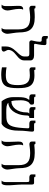

<svg xmlns="http://www.w3.org/2000/svg" viewBox="1122 -1898 783 3066"><g transform="rotate(90 1513.0 -365.5)"><path d="M147.9 -96.2Q147.9 -77.1 143.6 -62Q139.2 -46.9 132.6 -35.2Q126 -23.4 117.4 -14.9Q108.9 -6.3 101.1 0H53.7Q58.1 -3.9 62.5 -9.3Q66.9 -14.6 70.1 -22.2Q73.2 -29.8 75.4 -40.3Q77.6 -50.8 77.6 -64.9V-127Q77.6 -132.3 77.4 -143.8Q77.1 -155.3 76.7 -169.2Q76.2 -183.1 75.7 -198.5Q75.2 -213.9 74.7 -227.8Q74.2 -241.7 74 -252.4Q73.7 -263.2 73.7 -268.1Q73.7 -287.1 75.4 -299.3Q77.1 -311.5 81.3 -319.6Q85.4 -327.6 92 -332.8Q98.6 -337.9 108.9 -343.3H136.7Q127.9 -335 125.2 -321Q122.6 -307.1 122.6 -278.3Q122.6 -253.4 126.5 -227.1Q130.4 -200.7 135.3 -176.3Q140.1 -151.9 144 -131.1Q147.9 -110.4 147.9 -96.2ZM520 -96.2Q520 -77.1 515.6 -62Q511.2 -46.9 504.6 -35.2Q498 -23.4 489.5 -14.9Q481 -6.3 473.1 0H425.8Q430.2 -3.9 434.6 -9.3Q439 -14.6 442.1 -22.2Q445.3 -29.8 447.5 -40.3Q449.7 -50.8 449.7 -64.9V-269.5Q449.7 -323.2 438.5 -359.1Q427.2 -395 403.6 -416.5Q379.9 -438 343.3 -447Q306.6 -456.1 255.9 -456.1Q234.4 -456.1 212.4 -454.1Q190.4 -452.1 171.4 -450Q152.3 -447.8 137.7 -445.8Q123 -443.8 115.2 -443.8Q98.1 -443.8 85.4 -453.1Q72.8 -462.4 72.8 -481V-540H111.8V-534.7Q111.8 -529.3 115.7 -526.1Q119.6 -522.9 131.8 -522.9Q138.2 -522.9 147.5 -523.9Q156.7 -524.9 171.4 -526.1Q186 -527.3 206.5 -528.3Q227.1 -529.3 255.9 -529.3Q326.7 -529.3 373.5 -513.2Q420.4 -497.1 448.2 -465.6Q476.1 -434.1 487.3 -387.5Q498.5 -340.8 498.5 -279.8Q498.5 -260.3 502 -233.2Q505.4 -206.1 509.3 -179.2Q513.2 -152.3 516.6 -129.6Q520 -106.9 520 -96.2Z M804.2 -34.7Q804.2 -21 795.2 -12.9Q786.1 -4.9 769 0H722.7V-69.8Q722.7 -106.4 734.4 -135.5Q746.1 -164.6 763.9 -189.2Q781.7 -213.9 802.5 -234.9Q823.2 -255.9 841.1 -276.1Q858.9 -296.4 870.6 -317.1Q882.3 -337.9 882.3 -361.3V-407.2Q882.3 -426.8 872.1 -434.8Q861.8 -442.9 842.8 -442.9H657.2Q651.4 -442.9 645.8 -445.3Q640.1 -447.8 635.7 -452.1Q631.3 -456.5 628.4 -462.6Q625.5 -468.8 625.5 -476.1Q625.5 -480 628.9 -493.4Q632.3 -506.8 636.2 -525.1Q640.1 -543.5 643.6 -564.7Q647 -585.9 647 -606Q647 -624 642.1 -632.1Q637.2 -640.1 619.1 -640.1H605Q584.5 -640.1 570.1 -648.9Q555.7 -657.7 555.7 -678.2V-737.3H594.7V-729Q594.7 -726.1 595.9 -723.6Q597.2 -721.2 600.8 -719.5Q604.5 -717.8 611.1 -716.8Q617.7 -715.8 628.4 -715.8H674.8Q684.1 -715.8 692.4 -709.7Q700.7 -703.6 700.7 -684.1Q700.7 -661.1 697.5 -636.5Q694.3 -611.8 690.2 -590.3Q686 -568.8 682.9 -553.2Q679.7 -537.6 679.7 -533.2Q679.7 -527.8 683.6 -523.2Q687.5 -518.6 701.2 -518.6H865.7Q883.3 -518.6 897.7 -514.9Q912.1 -511.2 922.9 -503.9Q933.6 -496.6 939.5 -485.8Q945.3 -475.1 945.3 -460.4V-361.8Q945.3 -332.5 932.9 -310.5Q920.4 -288.6 901.9 -270.3Q883.3 -252 861.3 -235.4Q839.4 -218.8 820.8 -200Q802.2 -181.2 789.8 -158.4Q777.3 -135.7 777.3 -105Q777.3 -97.2 781.5 -88.4Q785.6 -79.6 790.8 -70.3Q795.9 -61 800 -51.8Q804.2 -42.5 804.2 -34.7Z M1183.1 -524.4Q1249.5 -524.4 1290 -506.6Q1330.6 -488.8 1352.3 -454.6Q1374 -420.4 1381.1 -371.3Q1388.2 -322.3 1388.2 -259.3Q1388.2 -190.4 1380.1 -140.4Q1372.1 -90.3 1349.4 -57.9Q1326.7 -25.4 1285.4 -9.8Q1244.1 5.9 1178.2 5.9Q1159.2 5.9 1143.3 5.1Q1127.4 4.4 1113.3 2.9Q1099.1 1.5 1085 -0.7Q1070.8 -2.9 1055.2 -5.9V-79.6Q1079.1 -74.2 1109.1 -70.8Q1139.2 -67.4 1178.2 -67.4Q1222.2 -67.4 1252.9 -75.4Q1283.7 -83.5 1303 -104.7Q1322.3 -126 1330.8 -163.3Q1339.4 -200.7 1339.4 -259.3Q1339.4 -312.5 1330.1 -349.4Q1320.8 -386.2 1301.5 -408.7Q1282.2 -431.2 1252.7 -441.2Q1223.1 -451.2 1183.1 -451.2Q1149.4 -451.2 1128.9 -448.2Q1108.4 -445.3 1096.7 -445.3Q1080.1 -445.3 1067.6 -454.1Q1055.2 -462.9 1055.2 -481V-540H1094.2V-534.7Q1094.2 -529.3 1096.7 -525.1Q1099.1 -521 1108.9 -521Q1116.2 -521 1134.5 -522.7Q1152.8 -524.4 1183.1 -524.4Z M1775.9 -402.8Q1775.9 -420.4 1782.2 -429.4Q1788.6 -438.5 1795.9 -442.9H1740.2Q1719.7 -442.9 1705.3 -451.7Q1690.9 -460.4 1690.9 -481V-540H1730V-531.7Q1730 -528.8 1731.2 -526.4Q1732.4 -523.9 1736.1 -522.2Q1739.7 -520.5 1746.3 -519.5Q1752.9 -518.6 1763.7 -518.6H1864.7V-442.9H1850.6Q1841.8 -442.9 1833.5 -435.1Q1825.2 -427.2 1824.7 -409.2Q1822.8 -329.1 1803 -272.2Q1783.2 -215.3 1753.7 -178.7Q1724.1 -142.1 1689.2 -124.8Q1654.3 -107.4 1621.6 -106.9Q1633.3 -94.7 1648.7 -88.1Q1664.1 -81.5 1684.1 -78.6Q1704.1 -75.7 1728.8 -75.2Q1753.4 -74.7 1783.7 -74.7Q1829.6 -74.7 1864.7 -76.7Q1899.9 -78.6 1926 -88.9Q1952.1 -99.1 1970.5 -120.1Q1988.8 -141.1 2000.7 -179.7Q2012.7 -218.3 2019.3 -276.9Q2025.9 -335.4 2029.3 -420.4Q2029.3 -433.6 2023.2 -438.2Q2017.1 -442.9 2001 -442.9H1955.6Q1935.1 -442.9 1920.7 -451.7Q1906.2 -460.4 1906.2 -481V-540H1945.3V-531.7Q1945.3 -528.8 1946.5 -526.4Q1947.8 -523.9 1951.4 -522.2Q1955.1 -520.5 1961.7 -519.5Q1968.3 -518.6 1979 -518.6H2056.6Q2065.9 -518.6 2074.2 -512.5Q2082.5 -506.3 2082.5 -486.8Q2082.5 -472.7 2080.1 -451.9Q2077.6 -431.2 2074.5 -403.1Q2071.3 -375 2068.8 -339.1Q2066.4 -303.2 2066.4 -259.3Q2066.4 -205.6 2057.1 -162.1Q2047.9 -118.7 2032.5 -85.7Q2017.1 -52.7 1997.3 -31Q1977.5 -9.3 1956.1 0H1598.6Q1590.3 -8.8 1579.1 -25.9Q1567.9 -43 1557.1 -66.4Q1546.4 -89.8 1539.1 -118.9Q1531.7 -147.9 1531.7 -180.7V-269.5Q1531.7 -359.9 1551.8 -402.3Q1559.1 -418 1566.7 -427Q1574.2 -436 1574.2 -439.9Q1574.2 -442.9 1567.4 -442.9H1536.1Q1515.6 -442.9 1501.2 -451.7Q1486.8 -460.4 1486.8 -481V-540H1525.9V-531.7Q1525.9 -528.8 1527.1 -526.4Q1528.3 -523.9 1532 -522.2Q1535.6 -520.5 1542.2 -519.5Q1548.8 -518.6 1559.6 -518.6H1600.1Q1612.8 -518.6 1622.3 -518.1Q1631.8 -517.6 1638.4 -514.2Q1645 -510.7 1648.2 -503.4Q1651.4 -496.1 1651.4 -482.4Q1651.4 -473.6 1650.1 -468Q1648.9 -462.4 1646 -458.3Q1643.1 -454.1 1638.4 -450.7Q1633.8 -447.3 1627 -442.9Q1615.2 -435.5 1606.7 -420.7Q1598.1 -405.8 1592.5 -387.2Q1586.9 -368.7 1584.2 -348.4Q1581.5 -328.1 1581.5 -310.5Q1581.5 -257.3 1584.7 -220.2Q1587.9 -183.1 1595.2 -156.7H1599.6Q1634.8 -156.7 1666.5 -173.6Q1698.2 -190.4 1722.7 -222.2Q1747.1 -253.9 1761.5 -299.6Q1775.9 -345.2 1775.9 -402.8Z M2315.9 -96.2Q2315.9 -77.1 2311.5 -62Q2307.1 -46.9 2300.5 -35.2Q2293.9 -23.4 2285.4 -14.9Q2276.9 -6.3 2269 0H2221.7Q2226.1 -3.9 2230.5 -9.3Q2234.9 -14.6 2238 -22.2Q2241.2 -29.8 2243.4 -40.3Q2245.6 -50.8 2245.6 -64.9V-127Q2245.6 -132.3 2245.4 -143.8Q2245.1 -155.3 2244.6 -169.2Q2244.1 -183.1 2243.7 -198.5Q2243.2 -213.9 2242.7 -227.8Q2242.2 -241.7 2241.9 -252.4Q2241.7 -263.2 2241.7 -268.1Q2241.7 -287.1 2243.4 -299.3Q2245.1 -311.5 2249.3 -319.6Q2253.4 -327.6 2260 -332.8Q2266.6 -337.9 2276.9 -343.3H2304.7Q2295.9 -335 2293.2 -321Q2290.5 -307.1 2290.5 -278.3Q2290.5 -253.4 2294.4 -227.1Q2298.3 -200.7 2303.2 -176.3Q2308.1 -151.9 2312 -131.1Q2315.9 -110.4 2315.9 -96.2ZM2688 -96.2Q2688 -77.1 2683.6 -62Q2679.2 -46.9 2672.6 -35.2Q2666 -23.4 2657.5 -14.9Q2648.9 -6.3 2641.1 0H2593.8Q2598.1 -3.9 2602.5 -9.3Q2606.9 -14.6 2610.1 -22.2Q2613.3 -29.8 2615.5 -40.3Q2617.7 -50.8 2617.7 -64.9V-269.5Q2617.7 -323.2 2606.4 -359.1Q2595.2 -395 2571.5 -416.5Q2547.9 -438 2511.2 -447Q2474.6 -456.1 2423.8 -456.1Q2402.3 -456.1 2380.4 -454.1Q2358.4 -452.1 2339.4 -450Q2320.3 -447.8 2305.7 -445.8Q2291 -443.8 2283.2 -443.8Q2266.1 -443.8 2253.4 -453.1Q2240.7 -462.4 2240.7 -481V-540H2279.8V-534.7Q2279.8 -529.3 2283.7 -526.1Q2287.6 -522.9 2299.8 -522.9Q2306.2 -522.9 2315.4 -523.9Q2324.7 -524.9 2339.4 -526.1Q2354 -527.3 2374.5 -528.3Q2395 -529.3 2423.8 -529.3Q2494.6 -529.3 2541.5 -513.2Q2588.4 -497.1 2616.2 -465.6Q2644 -434.1 2655.3 -387.5Q2666.5 -340.8 2666.5 -279.8Q2666.5 -260.3 2669.9 -233.2Q2673.3 -206.1 2677.2 -179.2Q2681.2 -152.3 2684.6 -129.6Q2688 -106.9 2688 -96.2Z M2939.5 -96.2Q2939.5 -58.1 2933.3 -35.4Q2927.2 -12.7 2911.1 0H2863.8Q2868.2 -3.9 2872.6 -9.3Q2877 -14.6 2880.1 -22.2Q2883.3 -29.8 2885.5 -40.3Q2887.7 -50.8 2887.7 -64.9V-388.2Q2887.7 -406.2 2887 -417Q2886.2 -427.7 2883.3 -433.6Q2880.4 -439.5 2874.8 -441.2Q2869.1 -442.9 2859.9 -442.9H2814.5Q2793.9 -442.9 2779.5 -451.7Q2765.1 -460.4 2765.1 -481V-540H2804.2V-531.7Q2804.2 -528.8 2805.4 -526.4Q2806.6 -523.9 2810.3 -522.2Q2814 -520.5 2820.6 -519.5Q2827.1 -518.6 2837.9 -518.6H2900.9Q2910.2 -518.6 2918.5 -512.5Q2926.8 -506.3 2926.8 -486.8V-378.9Q2926.8 -340.8 2927.7 -312Q2928.7 -283.2 2930.2 -260.3Q2931.6 -237.3 2933.1 -218.3Q2934.6 -199.2 2936 -180.7Q2937.5 -162.1 2938.5 -141.8Q2939.5 -121.6 2939.5 -96.2Z"/></g></svg>

Font: Arian Grqi
Style: Regular
Weight: 400
Designer: Ruben Hakobyan (Tarumian)
Foundry: Ruben Hakobyan (Tarumian)
Version: Version 1.003